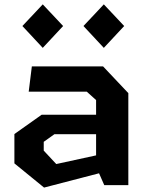

<svg xmlns="http://www.w3.org/2000/svg" viewBox="-20 -833 660 864"><path d="M412.4 -83.4V-382.7L370.4 -420.6H109.2L123.3 -534.2H443.8L557.5 -413.9V0H449.1ZM44.8 -97.8V-229.8L167.6 -316.8H456.5V-229.2H225L176.8 -194.8V-155.2L233.2 -94.8L456.5 -143.4V-61.2L178.3 11.1ZM80.8 -715.9 172.4 -813.4 264 -715.9 172.4 -617.6ZM355.6 -715.9 447.2 -813.4 538.8 -715.9 447.2 -617.6Z"/></svg>

Font: Monaspace Krypton Var
Style: Regular
Weight: 400
Designer: Riley Cran and the Lettermatic Team
Version: Version 1.101 (Monaspace Krypton Var)